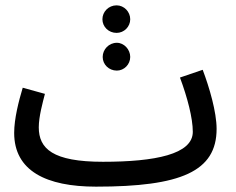

<svg xmlns="http://www.w3.org/2000/svg" viewBox="-20 -677 882 718"><path d="M416 -554C444 -554 467 -577 467 -605C467 -633 444 -657 416 -657C386 -657 363 -633 363 -605C363 -577 386 -554 416 -554ZM417 -413C444 -413 467 -436 467 -464C467 -492 444 -517 417 -517C387 -517 364 -492 364 -464C364 -436 387 -413 417 -413ZM339 21C657 21 790 -36 790 -195C790 -258 763 -350 738 -416L653 -387C681 -312 701 -235 701 -184C701 -100 560 -72 365 -72C177 -72 125 -121 125 -201C125 -241 140 -295 148 -326L65 -349C50 -299 33 -233 33 -180C33 -38 153 21 339 21Z"/></svg>

Font: Noto Sans Arabic Cond Med
Style: Regular
Weight: 500
Width: 3
Designer: Monotype Design Team, Nadine Chahine, Nizar Qandah and Khaled Hosny
Foundry: Monotype Imaging Inc.
Version: Version 2.012